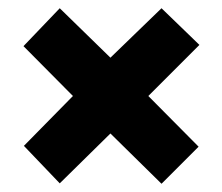

<svg xmlns="http://www.w3.org/2000/svg" viewBox="-20 -586 540 466"><path d="M372 -566 248 -446 125 -566 37 -474 157 -353 38 -232 125 -141 248 -262 372 -140 462 -230 340 -353 464 -477Z"/></svg>

Font: Noto Sans Lao Looped ExtraCondensed Black
Style: Regular
Weight: 900
Width: 2
Designer: Mark Frömberg, Ben Mitchell
Foundry: The Fontpad Ltd
Version: Version 1.002